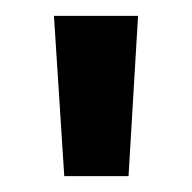

<svg xmlns="http://www.w3.org/2000/svg" viewBox="-20 -720 242 242"><path d="M48 -700H154L142 -498H61Z"/></svg>

Font: Albert Sans SemiBold
Style: Regular
Weight: 600
Designer: Andreas Rasmussen
Foundry: a.Foundry
Version: Version 1.025